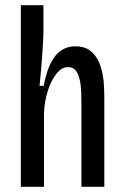

<svg xmlns="http://www.w3.org/2000/svg" viewBox="-20 -718 477 738"><path d="M60 0V-346V-698H147V-603Q147 -582 145.5 -556Q144 -530 142 -502Q140 -474 137.5 -445.5Q135 -417 132 -388H148Q158 -441 174.5 -474.5Q191 -508 215 -524Q239 -540 269 -540Q303 -540 324 -525Q345 -510 357 -486Q369 -462 374 -435Q379 -408 380 -383Q381 -358 381 -343V0H293V-319Q293 -343 292 -368Q291 -393 286 -413.5Q281 -434 271 -447Q261 -460 241 -460Q217 -460 196.5 -434Q176 -408 163.5 -368Q151 -328 149 -283V0Z"/></svg>

Font: Bricolage Grotesque Condensed
Style: Regular
Weight: 400
Width: 3
Designer: Mathieu Triay
Foundry: Atelier Triay
Version: Version 1.000;gftools[0.9.30]